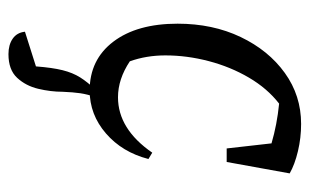

<svg xmlns="http://www.w3.org/2000/svg" viewBox="-159 -372 732 454"><g transform="rotate(90 207.0 -145.0)"><path d="M194 9Q121 9 78.5 -47Q36 -103 36 -199Q36 -282 67.5 -348Q99 -414 152.5 -452.5Q206 -491 273 -491Q306 -491 337.5 -483.5Q369 -476 390 -464L363 -315H331L319 -421Q275 -434 225 -439Q189 -411 163.5 -367.5Q138 -324 124.5 -272.5Q111 -221 111 -170Q111 -125 125 -86Q167 -58 210 -58Q285 -58 341 -139L356 -130Q340 -68 295.5 -29.5Q251 9 194 9ZM108 201Q86 201 71.5 191Q57 181 55 162L137 136Q140 97 146 73Q152 49 163 31.5Q174 14 193 -6H210Q203 14 200.5 31Q198 48 197 73Q197 101 190 130.5Q183 160 164 180.5Q145 201 108 201Z"/></g></svg>

Font: Piazzolla
Style: Italic
Weight: 400
Italic angle: -11.3°
Designer: Juan Pablo del Peral
Foundry: Huerta Tipografica
Version: Version 1.330